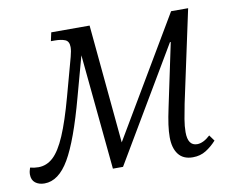

<svg xmlns="http://www.w3.org/2000/svg" viewBox="-104 -618 853 710"><g transform="rotate(-10 322.5 -263.0)"><path d="M9 10Q-12 10 -25.5 -0.5Q-39 -11 -39 -32Q-39 -43 -34 -57Q-18 -53 -3 -53Q28 -53 52.5 -75.5Q77 -98 99.5 -150.5Q122 -203 146 -291L185 -434Q188 -445 189.5 -454Q191 -463 191 -470Q191 -492 176 -498Q161 -504 138 -504H123L130 -536H274L316 -90L580 -536H644L570 -191Q564 -161 559.5 -134.5Q555 -108 555 -86Q555 -35 590 -35Q613 -35 639 -59L655 -37Q637 -17 615.5 -3.5Q594 10 566 10Q530 10 512 -13.5Q494 -37 494 -78Q494 -99 497.5 -124.5Q501 -150 509 -187L559 -424H556L305 0H267L225 -433L184 -283Q142 -127 102 -58.5Q62 10 9 10Z"/></g></svg>

Font: Noto Serif Condensed Light
Style: Italic
Weight: 300
Width: 3
Italic angle: -12°
Designer: Monotype Design Team
Foundry: Monotype Imaging Inc.
Version: Version 2.014; ttfautohint (v1.8.4.7-5d5b)